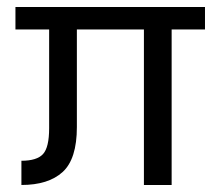

<svg xmlns="http://www.w3.org/2000/svg" viewBox="-20 -527 622 547"><path d="M564 -443H469V0H390V-443H199V-165Q199 -74 158.5 -37Q118 0 41 0V-69Q85 -69 102.5 -88Q120 -107 120 -162V-443H24V-507H564Z"/></svg>

Font: Hind Jalandhar
Style: Regular
Weight: 400
Designer: Namrata Goyal
Foundry: Indian Type Foundry
Version: Version 0.702;PS 1.0;hotconv 1.0.81;makeotf.lib2.5.63406